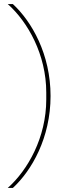

<svg xmlns="http://www.w3.org/2000/svg" viewBox="-20 -780 372 938"><path d="M227 -311C227 -515 135 -675 43 -760H18C116 -673 206 -513 206 -328V-294C206 -109 116 51 18 138H43C135 53 227 -107 227 -311Z"/></svg>

Font: IBM Plex Thai Looped Thin
Style: Regular
Weight: 100
Designer: Mike Abbink, Paul van der Laan, Pieter van Rosmalen, Ben Mitchell, Mark Frömberg
Foundry: Bold Monday
Version: Version 1.0